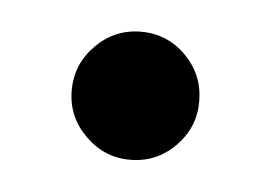

<svg xmlns="http://www.w3.org/2000/svg" viewBox="-27 -140 253 180"><g transform="rotate(5 100.0 -50.0)"><path d="M40 -50Q40 -75 57.8 -92.8Q75.5 -110.5 100 -110.5Q125 -110.5 142.5 -92.8Q160 -75 160 -50Q160 -25.5 142.5 -7.8Q125 10 100 10Q75.5 10 57.8 -7.8Q40 -25.5 40 -50Z"/></g></svg>

Font: Bodoni Moda 16pt
Style: Regular
Weight: 400
Version: Version 2.3